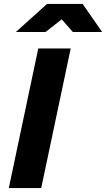

<svg xmlns="http://www.w3.org/2000/svg" viewBox="-20 -963 543 983"><path d="M25 0 176 -715H342L191 0ZM61 -799 221 -943H403L503 -799H353L296 -864L213 -799Z"/></svg>

Font: Wix Madefor Text ExtraBold
Style: Italic
Weight: 800
Italic angle: -12°
Designer: Dalton Maag Ltd
Foundry: Dalton Maag Ltd
Version: Version 3.100